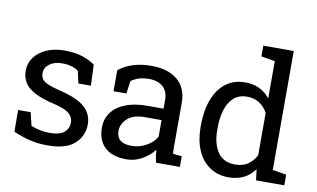

<svg xmlns="http://www.w3.org/2000/svg" viewBox="-78 -922 1801 1092"><g transform="rotate(10 823.0 -376.0)"><path d="M250 10.3Q196.8 10.3 150.4 -0.5Q104 -11.2 51.8 -33.7L50.8 -159.2H123.5L141.6 -83.5Q193.4 -62 250 -62Q308.6 -62 334 -84.5Q359.4 -106.9 359.4 -140.1Q359.4 -171.4 333.7 -193.1Q308.1 -214.8 240.7 -230Q145 -252 99.9 -288.8Q54.7 -325.7 54.7 -387.2Q54.7 -430.2 79.6 -464.4Q104.5 -498 148.9 -518.1Q193.4 -538.1 252.4 -538.1Q312.5 -538.1 355.2 -524.4Q397.9 -510.7 429.7 -487.8L434.6 -367.2H362.3L346.7 -437.5Q311 -463.9 252.4 -463.9Q207.5 -463.9 179.4 -442.9Q151.4 -421.9 151.4 -390.1Q151.4 -372.1 159.7 -357.9Q168.5 -342.8 194.8 -331.5Q221.2 -320.3 257.8 -311.5Q368.2 -285.6 411.9 -245.6Q455.6 -205.6 455.6 -147Q455.6 -80.1 406 -34.9Q356.4 10.3 250 10.3Z M706.1 10.3Q623.5 10.3 580.6 -30Q537.6 -70.3 537.6 -143.6Q537.6 -194.3 565.4 -231.4Q592.8 -269 645 -289.6Q697.3 -310.1 770 -310.1H864.3V-361.8Q864.3 -409.7 835.2 -436Q806.2 -462.4 753.4 -462.4Q720.2 -462.4 695.8 -454.3Q671.4 -446.3 651.4 -432.1L641.1 -358.4H566.9V-479.5Q638.7 -538.1 754.9 -538.1Q851.1 -538.1 905.8 -492.2Q960.4 -446.3 960.4 -360.8V-106.4Q960.4 -96.2 960.7 -86.4Q960.9 -76.7 961.9 -66.9L1013.2 -61.5V0H875Q866.7 -40 864.7 -72.8Q836.9 -37.1 795.2 -13.4Q753.4 10.3 706.1 10.3ZM720.2 -70.3Q768.1 -70.3 807.6 -93.3Q847.2 -116.2 864.3 -148.4V-244.1H766.6Q700.2 -244.1 667 -212.4Q633.8 -180.7 633.8 -141.6Q633.8 -70.3 720.2 -70.3Z M1295.4 10.3Q1231.4 10.3 1185.1 -22Q1139.2 -53.7 1114.5 -110.8Q1089.8 -168 1089.8 -244.1V-254.4Q1089.8 -338.9 1114.3 -403.3Q1138.7 -467.3 1185.1 -502.7Q1231.4 -538.1 1296.4 -538.1Q1343.3 -538.1 1379.2 -520.8Q1415 -503.4 1440.4 -470.7V-686L1360.8 -699.7V-761.7H1536.6V-75.2L1616.2 -61.5V0H1453.1L1445.3 -63Q1392.6 10.3 1295.4 10.3ZM1319.8 -67.9Q1362.8 -67.9 1392.1 -87.4Q1421.4 -106.9 1440.4 -142.6V-387.7Q1421.9 -420.9 1392.1 -440.4Q1362.3 -460 1320.8 -460Q1275.4 -460 1245.1 -434.1Q1215.3 -407.7 1200.7 -361.6Q1186 -315.4 1186 -254.4V-244.1Q1186 -164.6 1218.8 -116.2Q1251.5 -67.9 1319.8 -67.9Z"/></g></svg>

Font: Battambang
Style: Regular
Weight: 400
Designer: Danh Hong
Version: Version 8.002; ttfautohint (v1.8.3)